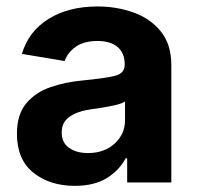

<svg xmlns="http://www.w3.org/2000/svg" viewBox="-20 -573 621 603"><path d="M214.8 10.7Q136.7 10.7 85 -30.5Q33.2 -71.8 33.2 -152.8Q33.2 -213.9 62.5 -248.5Q91.8 -283.2 138.7 -299.3Q185.5 -315.4 239.3 -320.3Q309.6 -327.1 340.6 -334.7Q371.6 -342.3 371.6 -369.1V-371.6Q371.6 -406.2 349.4 -425.3Q327.1 -444.3 286.1 -444.3Q243.7 -444.3 217.8 -426Q191.9 -407.7 183.1 -381.3L48.8 -403.8Q69.8 -474.6 132.6 -513.7Q195.3 -552.7 286.6 -552.7Q345.2 -552.7 398.2 -534.2Q451.2 -515.6 484.6 -474.9Q518.1 -434.1 518.1 -367.7V0H379.4V-75.7H374.5Q354.5 -37.6 314.9 -13.4Q275.4 10.7 214.8 10.7ZM256.3 -92.3Q307.6 -92.3 340.1 -122.1Q372.6 -151.9 372.6 -195.3V-254.4Q363.8 -248 344 -243.4Q324.2 -238.8 302.2 -235.1Q280.3 -231.4 264.2 -229.5Q223.6 -223.6 198.7 -206.5Q173.8 -189.5 173.8 -156.7Q173.8 -125 197 -108.6Q220.2 -92.3 256.3 -92.3Z"/></svg>

Font: Inter
Style: Bold
Weight: 700
Designer: Rasmus Andersson
Foundry: rsms
Version: Version 4.001;git-9221beed3